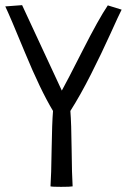

<svg xmlns="http://www.w3.org/2000/svg" viewBox="-40 -727 492 746"><path d="M378.9 -706.1 432.6 -689.5Q423.8 -672.9 389.2 -596.2Q354.5 -519.5 313.5 -438.5Q272.5 -357.4 233.4 -295.9Q237.3 -248 238.3 -147.5Q239.3 -46.9 242.2 -2.9Q233.4 -1 197.3 -1Q163.1 -1 156.2 -2.9Q159.2 -44.9 160.6 -147Q162.1 -249 166 -295.9Q117.2 -377 57.1 -522.5Q-2.9 -668 -19.5 -702.1L45.9 -707L200.2 -375Q217.8 -406.2 280.8 -530.3Q343.8 -654.3 378.9 -706.1Z"/></svg>

Font: Neucha
Style: Regular
Weight: 400
Designer: Jovanny Lemonad
Foundry: Jovanny Lemonad
Version: Version 001.001